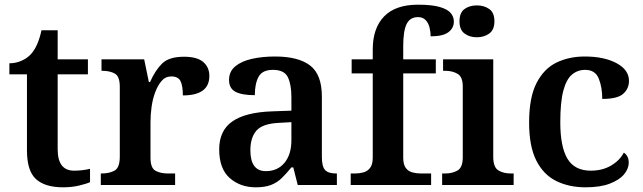

<svg xmlns="http://www.w3.org/2000/svg" viewBox="-20 -789 2741 819"><path d="M249 10Q172 10 133.5 -25Q95 -60 95 -147V-472H20V-519Q47 -519 71 -529.5Q95 -540 111 -557Q142 -590 157 -660H226V-536H355V-472H226V-152Q226 -61 296 -61Q314 -61 331 -63Q348 -65 364 -69V-12Q349 -5 317.5 2.5Q286 10 249 10Z M410 0V-49H413Q447 -49 469 -61.5Q491 -74 491 -121V-419Q491 -463 470 -475Q449 -487 416 -487H413V-536H595L615 -439H620Q642 -489 671.5 -518Q701 -547 765 -547Q821 -547 847 -524.5Q873 -502 873 -465Q873 -382 760 -382Q760 -423 750 -443Q740 -463 711 -463Q686 -463 669.5 -444Q653 -425 642 -395.5Q631 -366 626.5 -332.5Q622 -299 622 -270V-116Q622 -72 643.5 -60.5Q665 -49 696 -49H727V0Z M1071 10Q1005 10 960 -29.5Q915 -69 915 -152Q915 -232 971 -271Q1027 -310 1140 -314L1223 -317V-374Q1223 -428 1208 -459.5Q1193 -491 1144 -491Q1099 -491 1083 -461.5Q1067 -432 1067 -383Q1012 -383 984.5 -397.5Q957 -412 957 -448Q957 -484 983.5 -506Q1010 -528 1054.5 -538Q1099 -548 1153 -548Q1253 -548 1303 -509.5Q1353 -471 1353 -377V-120Q1353 -79 1366.5 -64Q1380 -49 1414 -49H1417V0H1250L1231 -75H1223Q1201 -48 1181.5 -29Q1162 -10 1136 0Q1110 10 1071 10ZM1114 -59Q1164 -59 1193.5 -94.5Q1223 -130 1223 -191V-268L1171 -265Q1101 -262 1074.5 -232.5Q1048 -203 1048 -148Q1048 -59 1114 -59Z M1476 0V-49H1495Q1512 -49 1529.5 -53.5Q1547 -58 1558.5 -72.5Q1570 -87 1570 -117V-476H1480V-536H1570V-578Q1570 -669 1618.5 -719Q1667 -769 1763 -769Q1823 -769 1856.5 -759Q1890 -749 1903 -733Q1916 -717 1916 -697Q1916 -669 1892.5 -651.5Q1869 -634 1817 -634Q1817 -651 1812.5 -670.5Q1808 -690 1796 -703Q1784 -716 1763 -716Q1729 -716 1714.5 -686.5Q1700 -657 1700 -592V-536H1839V-476H1700V-117Q1700 -87 1711 -72.5Q1722 -58 1739.5 -53.5Q1757 -49 1775 -49H1819V0Z M2014 -630Q1983 -630 1961.5 -646Q1940 -662 1940 -698Q1940 -735 1961.5 -750.5Q1983 -766 2014 -766Q2045 -766 2067 -750.5Q2089 -735 2089 -698Q2089 -662 2067 -646Q2045 -630 2014 -630ZM1866 0V-49H1879Q1910 -49 1932 -62Q1954 -75 1954 -118V-420Q1954 -461 1932 -474Q1910 -487 1879 -487H1870V-536H2084V-120Q2084 -76 2105.5 -62.5Q2127 -49 2159 -49H2171V0Z M2478 10Q2407 10 2352.5 -17Q2298 -44 2267.5 -104.5Q2237 -165 2237 -266Q2237 -373 2268.5 -434.5Q2300 -496 2353.5 -522Q2407 -548 2474 -548Q2557 -548 2610 -519.5Q2663 -491 2663 -444Q2663 -411 2638.5 -389Q2614 -367 2549 -367Q2549 -417 2534 -454Q2519 -491 2476 -491Q2444 -491 2420 -471Q2396 -451 2383 -402.5Q2370 -354 2370 -267Q2370 -163 2400.5 -112Q2431 -61 2500 -61Q2550 -61 2587 -83Q2624 -105 2641 -138Q2662 -124 2662 -95Q2662 -70 2642.5 -46Q2623 -22 2582 -6Q2541 10 2478 10Z"/></svg>

Font: Noto Serif Myanmar SemiBold
Style: Regular
Weight: 600
Designer: Ben Mitchell and the Monotype Design Team
Foundry: Monotype Imaging Inc.
Version: Version 2.106; ttfautohint (v1.8.4.7-5d5b)